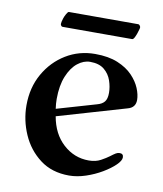

<svg xmlns="http://www.w3.org/2000/svg" viewBox="-75 -684 643 757"><g transform="rotate(10 247.0 -305.5)"><path d="M117 -571Q117 -579 122 -594Q124 -601 130 -612Q136 -623 140 -623H418Q421 -623 424 -619Q427 -615 427 -612Q427 -608 425 -602Q423 -596 421 -589Q419 -582 414 -571.5Q409 -561 404 -561H125Q122 -561 119.5 -564.5Q117 -568 117 -571ZM39 -232Q39 -303 70.5 -358.5Q102 -414 154.5 -446Q207 -478 271 -478Q325 -478 362 -462.5Q399 -447 421.5 -423.5Q444 -400 454.5 -374.5Q465 -349 465 -328Q465 -297 434 -289L160 -209Q172 -140 216 -100Q260 -60 318 -60Q346 -60 366 -71Q386 -82 398 -91Q411 -101 418.5 -105.5Q426 -110 434 -110Q449 -110 449 -95Q449 -82 430.5 -64Q412 -46 382.5 -28.5Q353 -11 318.5 0.5Q284 12 252 12Q183 12 135.5 -24Q88 -60 63.5 -116Q39 -172 39 -232ZM152 -277Q152 -258 155 -238L313 -284Q332 -289 341.5 -300.5Q351 -312 351 -336Q351 -360 342.5 -385Q334 -410 313.5 -427Q293 -444 257 -444Q231 -444 207 -425Q183 -406 167.5 -368.5Q152 -331 152 -277Z"/></g></svg>

Font: Monomakh
Style: Regular
Weight: 400
Version: Version 1.200; ttfautohint (v1.8.4.7-5d5b)